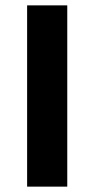

<svg xmlns="http://www.w3.org/2000/svg" viewBox="-20 -695 370 715"><path d="M81 0H230.5V-675H81Z"/></svg>

Font: Anybody SemiExpanded SemiBold
Style: Regular
Weight: 600
Width: 6
Designer: Tyler Finck
Foundry: Etcetera Type Company
Version: Version 1.113;gftools[0.9.25]